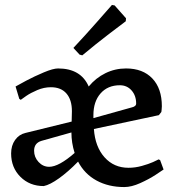

<svg xmlns="http://www.w3.org/2000/svg" viewBox="-20 -745 700 777"><path d="M296 -91Q256 -50 219 -23.5Q182 3 157 8Q100 8 62.5 -29.5Q25 -67 25 -124Q25 -156 41 -178.5Q57 -201 83 -207L270 -253L271 -295Q271 -341 249 -366.5Q227 -392 186 -392Q158 -392 131 -380.5Q104 -369 86.5 -357Q69 -345 64 -341L58 -345L43 -395Q53 -401 86 -418.5Q119 -436 157 -452Q195 -468 215 -468Q307 -468 339 -395Q368 -430 407 -449Q446 -468 490 -468Q558 -468 596.5 -427.5Q635 -387 635 -315Q635 -306 634 -300Q633 -294 633 -292L623 -279L360 -223Q365 -151 403 -108.5Q441 -66 500 -66Q527 -66 554 -73.5Q581 -81 599 -89Q617 -97 622 -100L628 -97L642 -59Q635 -54 609 -37Q583 -20 547.5 -4Q512 12 483 12Q419 12 370.5 -14.5Q322 -41 296 -91ZM512 -310Q531 -314 531 -326Q531 -358 512.5 -379Q494 -400 465 -400Q416 -400 387 -367Q358 -334 358 -279V-267ZM282 -126Q269 -167 269 -209L148 -175Q118 -166 118 -135Q118 -109 136 -89.5Q154 -70 179 -70Q218 -70 282 -126ZM302 -524 277 -551Q324 -601 371.5 -655Q419 -709 433 -725L444 -723L490 -671L489 -659Q474 -648 421 -607.5Q368 -567 313 -521Z"/></svg>

Font: Alegreya Medium
Style: Regular
Weight: 500
Designer: Juan Pablo del Peral
Foundry: Huerta Tipografica
Version: Version 2.007; ttfautohint (v1.6)